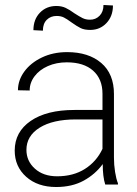

<svg xmlns="http://www.w3.org/2000/svg" viewBox="-20 -740 550 770"><path d="M342 -620Q318 -620 303 -627.5Q288 -635 267 -650Q248 -664 236 -670Q224 -676 207 -676Q183 -676 167.5 -660.5Q152 -645 152 -617L114 -619Q114 -662 140 -689Q166 -716 206 -716Q227 -716 243 -708.5Q259 -701 278 -687Q298 -674 311 -667.5Q324 -661 341 -661Q364 -661 379.5 -677Q395 -693 395 -720L433 -718Q433 -675 407 -647.5Q381 -620 342 -620ZM248 -490Q206 -490 172 -475Q138 -460 118.5 -434Q99 -408 99 -377L52 -378Q52 -418 77.5 -453Q103 -488 148 -509.5Q193 -531 249 -531Q335 -531 386 -487.5Q437 -444 437 -363V-108Q437 -79 441.5 -50.5Q446 -22 453 -5V0H402Q392 -31 392 -82Q362 -41 315.5 -15.5Q269 10 205 10Q131 10 85 -31Q39 -72 39 -136Q39 -211 103 -255Q167 -299 278 -299H391V-364Q391 -423 353.5 -456.5Q316 -490 248 -490ZM391 -143V-261H284Q192 -261 139 -228Q86 -195 86 -139Q86 -94 120 -63.5Q154 -33 209 -33Q274 -33 320.5 -62.5Q367 -92 391 -143Z"/></svg>

Font: Freesentation 2 ExtraLight
Style: Regular
Weight: 260
Designer: glyphs from Roboto by Christian Robertson / Hangul glyphs from Noto Sans CJK(Source Han Sans) by Jang Soo-young and Kang
Foundry: PT&
Version: Version 2.001